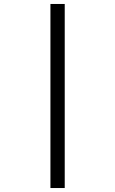

<svg xmlns="http://www.w3.org/2000/svg" viewBox="-20 -812 580 967"><path d="M234 -792H306V135H234Z"/></svg>

Font: lbangla15
Style: Book
Weight: 400
Designer: Jelle Bosma - Monotype Design Team
Foundry: Monotype Imaging Inc.
Version: Version 2.003